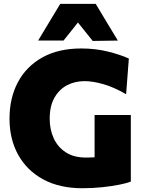

<svg xmlns="http://www.w3.org/2000/svg" viewBox="-20 -986 767 1020"><path d="M418 14Q296 14 209.2 -33.2Q122.5 -80.5 76.5 -163.8Q30.5 -247 30.5 -355.5Q30.5 -465.5 75.2 -549.5Q120 -633.5 205.2 -681Q290.5 -728.5 412 -728.5Q487 -728.5 553.5 -712Q620 -695.5 664.5 -675L650 -485.5Q586 -522.5 529.5 -538.8Q473 -555 429 -555Q378 -555 336 -533Q294 -511 269 -466.5Q244 -422 244 -355Q244 -299 265 -252.2Q286 -205.5 328.8 -177.2Q371.5 -149 437 -149Q461 -149 482.5 -150.5V-375H675V-21.5Q653 -12.5 612.2 -4.5Q571.5 3.5 520.8 8.8Q470 14 418 14ZM472.5 -768.5Q453 -793 433.5 -817.2Q414 -841.5 394 -866.5Q374.5 -842 355.5 -818Q336.5 -794 317.5 -770.5H182.5Q211.5 -818.5 240.8 -867.2Q270 -916 300 -965.5H488.5Q518 -916 547.5 -867.2Q577 -818.5 606 -770.5Z"/></svg>

Font: Commissioner ExtraBold
Style: Regular
Weight: 800
Designer: Kostas Bartsokas
Foundry: Kostas Bartsokas
Version: Version 1.000; ttfautohint (v1.8.3)